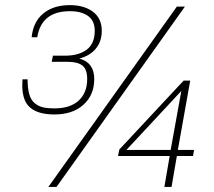

<svg xmlns="http://www.w3.org/2000/svg" viewBox="-20 -738 846 758"><path d="M194.8 -286.1Q131.8 -286.1 99.9 -312.5Q67.9 -338.9 67.9 -401.9Q67.9 -405.3 68.4 -413.3Q68.8 -421.4 68.8 -424.8H88.9Q88.9 -388.7 95.7 -365.5Q102.5 -342.3 117.4 -330.3Q132.3 -318.4 150.1 -314.2Q168 -310.1 194.8 -310.1Q257.3 -310.1 290.8 -341.1Q324.2 -372.1 324.2 -425.8Q324.2 -464.4 305.4 -479.2Q286.6 -494.1 245.1 -494.1H184.1L189 -518.1H235.8Q290 -518.1 322 -541.7Q354 -565.4 354 -616.2Q354 -655.8 327.9 -674.8Q301.8 -693.8 255.9 -693.8Q143.6 -693.8 127 -590.8H105Q110.8 -651.9 150.9 -684.8Q190.9 -717.8 255.9 -717.8Q312 -717.8 346.9 -691.7Q381.8 -665.5 381.8 -616.2Q381.8 -574.7 358.4 -546.1Q335 -517.6 293 -506.8Q352.1 -491.2 352.1 -425.8Q352.1 -363.3 309.6 -324.7Q267.1 -286.1 194.8 -286.1ZM203.1 0H170.9L678.2 -711.9H710ZM657.2 0H628.9L649.9 -122.1H445.8L451.2 -147.9L705.1 -419.9H731L682.1 -146H746.1L742.2 -122.1H678.2ZM653.8 -146 695.8 -378.9 479 -146Z"/></svg>

Font: Creato Display Thin
Style: Italic
Weight: 265
Italic angle: -10°
Version: Version 1.000